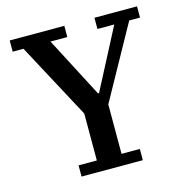

<svg xmlns="http://www.w3.org/2000/svg" viewBox="-104 -795 862 893"><g transform="rotate(-15 327.5 -349.0)"><path d="M180 -54H268V-280L73 -644H21V-698H284V-644H203L354 -354H359L510 -644H429V-698H634V-644H582L387 -292V-54H475V0H180Z"/></g></svg>

Font: IBM Plex Serif Medm
Style: Regular
Weight: 500
Designer: Mike Abbink, Paul van der Laan, Pieter van Rosmalen
Foundry: Bold Monday
Version: Version 3.001